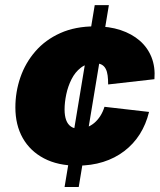

<svg xmlns="http://www.w3.org/2000/svg" viewBox="-20 -748 638 768"><path d="M238.3 0 358.9 -727.5H415.5L294.9 0ZM288.6 -85.4Q211.4 -85.4 156 -114.5Q100.6 -143.6 71 -195.8Q41.5 -248 41.5 -318.4Q41.5 -380.4 61.5 -438.5Q81.5 -496.6 121.6 -542.7Q161.6 -588.9 221.4 -615.7Q281.2 -642.6 360.8 -642.6Q417 -642.6 462.2 -627.7Q507.3 -612.8 539.1 -585.2Q570.8 -557.6 586.2 -518.6Q601.6 -479.5 597.7 -431.2L412.6 -410.2Q412.6 -430.2 410.6 -445.8Q408.7 -461.4 402.8 -472.7Q397 -483.9 386.5 -489.5Q376 -495.1 359.9 -495.1Q326.7 -495.1 303.5 -477.3Q280.3 -459.5 265.9 -430.7Q251.5 -401.9 244.9 -369.9Q238.3 -337.9 238.3 -310.1Q238.3 -285.2 244.6 -267.8Q251 -250.5 263.9 -241.7Q276.9 -232.9 295.9 -232.9Q312.5 -232.9 328.1 -239Q343.8 -245.1 357.2 -256.3Q370.6 -267.6 381.1 -283.9Q391.6 -300.3 397.9 -320.8L576.2 -300.3Q564 -250.5 539.1 -211.2Q514.2 -171.9 477.1 -143.6Q439.9 -115.2 392.6 -100.3Q345.2 -85.4 288.6 -85.4Z"/></svg>

Font: Inter 18pt Black
Style: Italic
Weight: 900
Italic angle: -9.3988°
Designer: Rasmus Andersson
Foundry: rsms
Version: Version 4.001;git-66647c0bb